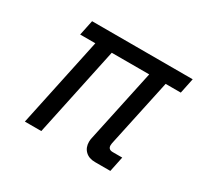

<svg xmlns="http://www.w3.org/2000/svg" viewBox="-110 -643 833 790"><g transform="rotate(30 306.0 -248.0)"><path d="M87 0 177 -424H105L120 -496H598L583 -424H511L442 -102Q441 -96 441 -92Q441 -72 463 -72H508L493 0H420Q391 0 374 -16.5Q357 -33 357 -60Q357 -65 357.5 -69.5Q358 -74 359 -78L433 -424H255L165 0Z"/></g></svg>

Font: Space Mono
Style: Italic
Weight: 400
Italic angle: -12°
Monospace: yes
Designer: Colophon Foundry + Benjamin Critton
Foundry: Colophon Foundry & Benjamin Critton
Version: Version 1.003; ttfautohint (v1.8.4.7-5d5b)